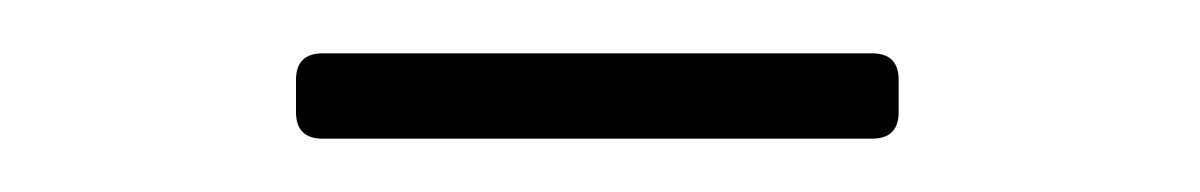

<svg xmlns="http://www.w3.org/2000/svg" viewBox="-20 -653 450 72"><path d="M91 -611V-623Q91 -633 101 -633H307Q317 -633 317 -623V-611Q317 -601 307 -601H101Q91 -601 91 -611Z"/></svg>

Font: Barlow Semi Condensed ExLight
Style: Regular
Weight: 275
Width: 4
Designer: Jeremy Tribby
Foundry: Tribby Type
Version: Version 1.408